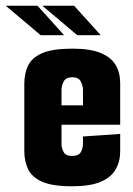

<svg xmlns="http://www.w3.org/2000/svg" viewBox="-60 -646 465 671"><path d="M192 5Q123 5 87 -11Q51 -27 38 -55Q25 -83 25 -117V-354Q25 -389 38 -416.5Q51 -444 87 -460Q123 -476 194 -476Q255 -476 291.5 -461Q328 -446 344 -419Q360 -392 360 -356V-271L230 -262V-332Q230 -346 222.5 -361Q215 -376 193 -376Q170 -376 162.5 -361Q155 -346 155 -332V-142Q155 -128 162.5 -114.5Q170 -101 191 -101Q215 -101 222.5 -114.5Q230 -128 230 -144V-169L360 -178V-117Q360 -81 344 -53.5Q328 -26 291.5 -10.5Q255 5 192 5ZM40 -210V-278H360V-210ZM82 -523 -40 -626H71L164 -523ZM210 -523 88 -626H199L292 -523Z"/></svg>

Font: Smooch Sans Thin ExtraBold
Style: Regular
Weight: 800
Version: Version 1.010